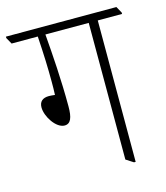

<svg xmlns="http://www.w3.org/2000/svg" viewBox="-121 -698 674 779"><g transform="rotate(-15 215.5 -308.5)"><path d="M113 -212C139 -212 148 -236 148 -283C148 -395 140 -503 133 -589H315V-15L346 5H353V-589H455V-595L440 -622H-24V-616L-9 -589H101C106 -512 108 -453 108 -398C108 -381 108 -359 107 -342C99 -343 90 -344 82 -344C55 -344 41 -331 41 -307C41 -268 78 -212 113 -212Z"/></g></svg>

Font: Noto Serif Devanagari Condensed ExtraLight
Style: Regular
Weight: 200
Width: 3
Designer: Universal Thirst, Indian Type Foundry and the Monotype Design Team
Foundry: Monotype Imaging Inc.
Version: Version 2.004